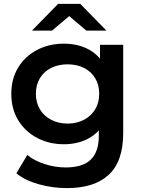

<svg xmlns="http://www.w3.org/2000/svg" viewBox="-20 -764 734 985"><path d="M324 201Q250 201 179.5 181.5Q109 162 64 125L120 31Q155 60 208.5 77.5Q262 95 317 95Q405 95 446 54.5Q487 14 487 -67V-162L497 -283L493 -404V-534H612V-81Q612 64 538 132.5Q464 201 324 201ZM308 -24Q232 -24 170.5 -56.5Q109 -89 73.5 -147Q38 -205 38 -283Q38 -360 73.5 -418Q109 -476 170.5 -508Q232 -540 308 -540Q376 -540 430 -513Q484 -486 516.5 -429Q549 -372 549 -283Q549 -194 516.5 -136.5Q484 -79 430 -51.5Q376 -24 308 -24ZM327 -130Q374 -130 411 -149.5Q448 -169 468.5 -203.5Q489 -238 489 -283Q489 -328 468.5 -362.5Q448 -397 411 -415.5Q374 -434 327 -434Q280 -434 242.5 -415.5Q205 -397 184.5 -362.5Q164 -328 164 -283Q164 -238 184.5 -203.5Q205 -169 242.5 -149.5Q280 -130 327 -130ZM144 -607 278 -744H392L526 -607H423L287 -722H383L247 -607Z"/></svg>

Font: MOST Montserrat SemiBold
Style: Regular
Weight: 600
Designer: Julieta Ulanovsky
Foundry: Julieta Ulanovsky
Version: Version 8.000;March 11, 2024;FontCreator 15.0.0.2926 64-bit